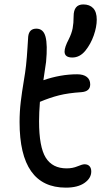

<svg xmlns="http://www.w3.org/2000/svg" viewBox="-20 -838 495 871"><path d="M308.1 -577.1Q272.9 -577.1 272.9 -604Q272.9 -624 292 -660.2Q305.2 -686.5 309.6 -709.7Q314 -732.9 314 -764.2Q314 -817.9 357.9 -817.9Q386.7 -817.9 402.8 -800.8Q418.9 -783.7 418.9 -749Q418.9 -716.3 405.3 -677.2Q391.6 -638.2 367.2 -607.9Q341.8 -577.1 308.1 -577.1ZM278.8 13.2Q68.8 13.2 68.8 -284.2Q68.8 -331.5 74.2 -376.5Q79.6 -421.4 87.4 -467.3Q95.2 -513.2 98.1 -541Q102.1 -578.1 104.7 -621.6Q107.4 -665 107.9 -671.9Q111.8 -708 145 -708Q176.8 -708 186.5 -671.4Q196.3 -634.8 189 -557.1Q186 -534.2 176.8 -474.1Q254.9 -501 330.1 -501Q358.4 -501 373.8 -489Q389.2 -477.1 389.2 -455.1Q389.2 -422.9 349.1 -419.9Q289.6 -416 247.8 -405.5Q206.1 -395 161.1 -376Q157.2 -326.2 157.2 -288.1Q157.2 -171.4 187.5 -122.8Q217.8 -74.2 282.2 -74.2Q309.6 -74.2 331.5 -83.5Q353.5 -92.8 363.8 -92.8Q377.9 -92.8 386 -84.2Q394 -75.7 394 -60.1Q394 -29.8 363.5 -8.3Q333 13.2 278.8 13.2Z"/></svg>

Font: Shantell Sans Normal
Style: Regular
Weight: 400
Designer: Stephen Nixon, Anya Danilova, Shantell Martin
Foundry: Arrow Type
Version: Version 1.006;[559af2be0]